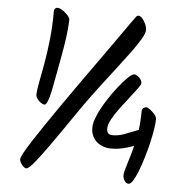

<svg xmlns="http://www.w3.org/2000/svg" viewBox="-55 -816 894 916"><g transform="rotate(5 391.5 -358.5)"><path d="M100.8 13.9Q95.3 13.9 87.9 6.8Q80.4 -0.2 74.5 -9.8Q68.7 -19.4 68.7 -26.8Q68.7 -34.5 80.8 -57.3Q93 -80.1 116.5 -116.5Q139.9 -152.9 172.7 -201.3Q205.5 -249.7 246.5 -308.7Q287.5 -367.8 335.6 -435.4Q383.7 -503 436.9 -577.8Q490 -652.7 546.9 -733.6Q556.9 -746.9 560.9 -752.6Q564.9 -758.3 572.6 -758.3Q581.1 -758.3 590.3 -747.5Q599.5 -736.7 606.4 -721.9Q613.4 -707.1 613.4 -693.3Q613.4 -678.6 597.5 -651.1Q581.6 -623.6 554.4 -586.4Q527.2 -549.2 492.5 -504.2Q457.7 -459.2 419.9 -409.6Q382.1 -359.9 345.3 -308.4Q294.4 -234.4 256.9 -180Q219.3 -125.5 192.3 -88.4Q165.4 -51.3 147.5 -28.6Q129.6 -5.9 118.6 4Q107.5 13.9 100.8 13.9ZM219.2 -517.1Q211.1 -475.1 204.1 -435.7Q197 -396.3 190.5 -364.8Q183.9 -333.2 176.5 -314.9Q169.1 -296.5 160.7 -296.5Q154 -297.1 144.1 -303.7Q134.2 -310.3 126.6 -320.7Q119.1 -331.1 119.1 -342.2Q119.7 -361.9 127 -399.9Q134.4 -437.9 143.9 -490.5Q153.4 -543.1 160.4 -607.1Q167.4 -671 167.4 -742.3Q167.4 -753.3 172.6 -757.8Q177.8 -762.3 183.2 -762.3Q190.9 -762.3 201.2 -756.9Q211.5 -751.4 221.4 -742.8Q231.2 -734.2 237.8 -725.8Q244.4 -717.3 244.4 -711.3Q243.7 -671.7 236.8 -622.4Q229.9 -573.1 219.2 -517.1ZM498.2 -115.6Q454.3 -115.6 426.5 -140.6Q398.7 -165.7 398.7 -207.1Q398.7 -231.7 413.7 -266.2Q428.6 -300.7 451.8 -337.5Q474.9 -374.4 499.9 -406.2Q524.8 -438 545.3 -457.8Q565.8 -477.7 575.2 -477.7Q583 -477.7 592.1 -471.6Q601.2 -465.5 607.3 -456.7Q613.4 -447.9 613.4 -439.1Q613.4 -431.8 599 -412.1Q584.5 -392.4 563.3 -365.6Q542 -338.8 520.4 -309.9Q498.8 -281 484.3 -254.4Q469.9 -227.9 469.9 -209.8Q469.9 -194 476.6 -186.8Q483.4 -179.6 498.9 -179.6Q525.8 -179.6 553.1 -189.6Q580.4 -199.6 604.3 -209.6Q628.3 -219.6 643.3 -219.6Q671 -219.6 671 -190.2Q671 -178 654.7 -164.8Q638.4 -151.6 612.1 -140.6Q585.8 -129.6 555.7 -122.6Q525.7 -115.6 498.2 -115.6ZM697.8 -273.4Q697.8 -255 693 -224.3Q688.1 -193.7 679.6 -157.8Q671.1 -121.9 660.4 -86.4Q649.7 -51 638.1 -21.3Q626.6 8.3 615.4 26.4Q604.1 44.5 594.4 44.5Q582.2 44.5 574.5 32.4Q566.7 20.2 566.7 7Q566.7 -8.5 575.9 -36.4Q585 -64.4 596.4 -104.2Q607.7 -143.9 616.9 -193.9Q626.1 -244 626.1 -303.6Q626.1 -315.5 632.6 -320.8Q639.1 -326.2 646.4 -326.2Q653.5 -326.2 665.7 -317.2Q677.9 -308.3 687.9 -296.2Q697.8 -284.1 697.8 -273.4Z"/></g></svg>

Font: Kalam Variable Light
Style: Regular
Weight: 300
Designer: Lipi Raval, Jonny Pinhorn
Foundry: Indian Type Foundry
Version: Version 3.000